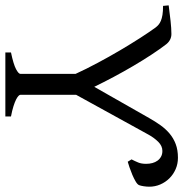

<svg xmlns="http://www.w3.org/2000/svg" viewBox="-4 -681 685 717"><g transform="rotate(90 338.5 -322.5)"><path d="M175.8 0V-21Q220.2 -30.3 238 -39.8Q255.9 -49.3 255.9 -56.2V-262.2Q237.8 -301.8 214.8 -344.7Q191.9 -387.7 168 -428.2Q144 -468.8 121.6 -503.7Q99.1 -538.6 82 -562Q77.6 -567.4 72 -572.3Q66.4 -577.1 57.6 -580.8Q48.8 -584.5 35.6 -586.7Q22.5 -588.9 2 -588.9L0 -609.9Q28.8 -613.8 57.6 -616.9Q86.4 -620.1 106.9 -620.1Q129.4 -620.1 145 -601.1Q163.1 -577.6 184.1 -545.7Q205.1 -513.7 226.1 -478Q247.1 -442.4 267.1 -404.8Q287.1 -367.2 304.2 -332L420.9 -537.1Q433.6 -559.6 447.5 -579.1Q461.4 -598.6 478.8 -613.3Q496.1 -627.9 518.1 -636.2Q540 -644.5 569.3 -644.5Q592.3 -644.5 612.1 -635.7Q631.8 -627 646.2 -612.3Q660.6 -597.7 668.9 -578.4Q677.2 -559.1 677.2 -537.6Q677.2 -527.8 675.5 -516.6Q673.8 -505.4 671.4 -499.5Q668.9 -493.2 657.7 -486.6Q646.5 -480 632.6 -474.1Q618.7 -468.3 605 -463.6Q591.3 -459 584 -457L575.2 -471.2Q582 -484.4 586.9 -496.3Q591.8 -508.3 591.8 -525.9Q591.8 -538.1 588.9 -549.1Q585.9 -560.1 579.8 -568.4Q573.7 -576.7 564.7 -581.5Q555.7 -586.4 543.5 -586.4Q524.9 -586.4 509.5 -570.8Q494.1 -555.2 482.9 -534.7L334 -264.2V-56.2Q334 -53.2 338.1 -49.1Q342.3 -44.9 351.8 -40Q361.3 -35.2 376.7 -30.3Q392.1 -25.4 415 -21V0Z"/></g></svg>

Font: Gentium Kaktovik
Style: Regular
Weight: 400
Designer: J. Victor Gaultney and Annie Olsen
Foundry: SIL International
Version: Version 1.102; 2013; Maintenance release